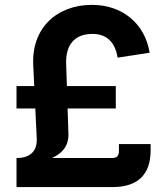

<svg xmlns="http://www.w3.org/2000/svg" viewBox="-20 -758 674 778"><path d="M47.4 -117.7H46.9V0H436.5C538.6 0 590.3 -51.3 590.3 -147.9V-174.3H461.9V-146.5C461.9 -126.5 453.6 -117.7 433.1 -117.7H190.4C229 -134.8 258.8 -164.1 257.3 -215.8L253.9 -318.4H449.2V-409.2H251L248 -500C245.6 -573.7 279.8 -620.6 355 -620.6C412.6 -620.6 446.8 -586.4 456.5 -524.4L586.4 -544.4C566.9 -663.6 474.6 -738.3 353 -738.3C209 -738.3 106.9 -643.1 114.7 -493.2L118.7 -409.2H46.9V-318.4H123L128.9 -197.3C131.3 -145 101.6 -117.7 47.4 -117.7Z"/></svg>

Font: Raveo SemiBold
Style: Regular
Weight: 600
Designer: Jakub Foglar, Rasmus Andersson (Inter)
Foundry: Jakubfoglar.com
Version: Version 1.100;Glyphs 3.2.3 (3260)